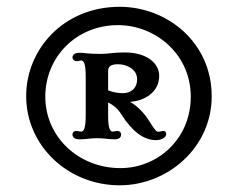

<svg xmlns="http://www.w3.org/2000/svg" viewBox="-20 -865 710 573"><path d="M337.4 -312C480 -312 611.8 -424.3 611.8 -577.6C611.8 -739.3 478 -844.7 337.4 -844.7C168.5 -844.7 58.1 -716.8 58.1 -578.1C58.1 -431.6 181.2 -312 337.4 -312ZM339.4 -363.3C212.9 -363.3 115.2 -458 115.2 -576.2C115.2 -696.3 209 -790 332 -790C444.3 -790 549.3 -703.1 549.3 -576.7C549.3 -448.7 449.2 -363.3 339.4 -363.3ZM217.3 -449.2C237.3 -449.2 250 -452.6 269 -452.6C290.5 -452.6 306.6 -449.2 321.3 -449.2C337.4 -449.2 341.3 -456.1 341.3 -463.9C341.3 -469.7 337.9 -474.1 330.1 -474.1C324.7 -474.1 319.3 -472.2 316.4 -472.2C308.6 -472.2 302.7 -481 302.7 -520.5V-559.1C318.8 -551.8 333.5 -538.1 342.8 -522.9C374 -473.1 408.7 -446.8 445.3 -446.8C462.9 -446.8 476.1 -455.1 476.1 -464.8C476.1 -468.8 474.1 -474.1 466.8 -474.1C464.8 -474.1 461.9 -473.6 459 -472.7H459.5C457.5 -472.2 454.6 -471.7 452.6 -471.7C446.3 -471.7 441.9 -477.5 426.8 -501.5C409.2 -529.8 388.7 -549.3 368.2 -561C411.6 -564 455.1 -589.8 455.1 -638.7C455.1 -676.3 418 -708.5 352.5 -708.5C314.9 -708.5 305.2 -704.1 280.3 -704.1C242.7 -704.1 231 -707.5 217.3 -707.5C201.2 -707.5 196.3 -700.2 196.3 -693.4C196.3 -688 201.2 -682.6 209 -682.6C210.4 -682.6 212.4 -682.6 214.4 -683.1C216.3 -683.1 219.7 -684.6 221.7 -684.6C230 -684.6 235.8 -675.8 235.8 -637.2V-520.5C235.8 -481 230 -472.2 221.7 -472.2C217.8 -472.2 213.4 -474.1 207.5 -474.1C200.2 -474.1 196.3 -469.7 196.3 -463.9C196.3 -456.1 201.2 -449.2 217.3 -449.2ZM302.7 -595.2V-653.3C302.7 -667.5 312 -673.3 333 -673.3C355.5 -673.3 389.2 -659.7 389.2 -628.9C389.2 -599.1 368.2 -586.9 346.7 -586.9C334.5 -586.9 317.9 -589.4 302.7 -595.2Z"/></svg>

Font: Stoke
Style: Regular
Weight: 400
Designer: Nicole Fally
Foundry: Nicole Fally
Version: Version 1.002